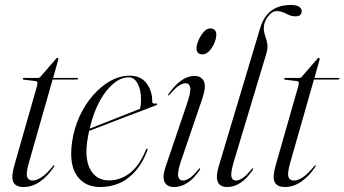

<svg xmlns="http://www.w3.org/2000/svg" viewBox="-20 -742 1381 770"><path d="M121.5 -417 75 -422.5Q71.5 -423 71.5 -426Q71.5 -429.5 76 -429.5H131Q138.5 -429.5 142 -434L204.5 -506Q207.5 -510 210.5 -510Q214 -510 214 -506.5Q214 -503.5 212 -497L193 -429.5H289Q293 -429.5 293 -427Q293 -423 286 -423H191L96 -90Q83.5 -46 89 -32Q94.5 -18 110.5 -18Q145.5 -18 192 -75.5Q195 -80 197 -79Q199.5 -77.5 196 -72Q172 -36 140.8 -14Q109.5 8 75 8Q43.5 8 33.8 -11.2Q24 -30.5 37 -77L128 -395.5Q131 -407 130 -411.5Q129 -416 121.5 -417Z M571 -139Q545.5 -69.5 497.2 -30.8Q449 8 381 8Q320 8 288.2 -37.8Q256.5 -83.5 269 -172Q276.5 -226 298.5 -274.2Q320.5 -322.5 352.8 -359.5Q385 -396.5 423 -417.5Q461 -438.5 500.5 -438.5Q545 -438.5 568 -407.5Q591 -376.5 590.5 -335Q590.5 -324 604 -327Q609 -328 610 -325Q611 -322 606.5 -320Q602.5 -318.5 581 -310.2Q559.5 -302 527.8 -290Q496 -278 460.8 -264.5Q425.5 -251 392.8 -238.2Q360 -225.5 337.5 -217Q333 -197.5 330 -177Q319 -100 344 -59.2Q369 -18.5 417 -18.5Q463 -18.5 501.2 -48.2Q539.5 -78 565 -141Q567 -146 570 -146Q573.5 -145.5 571 -139ZM496.5 -432Q450 -432 406 -376.5Q362 -321 339.5 -226Q361 -234.5 390.2 -246Q419.5 -257.5 449.2 -269.2Q479 -281 503.8 -290.8Q528.5 -300.5 541 -305.5Q545.5 -318.5 545.5 -344Q545.5 -381.5 532 -406.8Q518.5 -432 496.5 -432Z M792 -524Q768 -524 768 -548Q768 -561.5 776 -580.2Q784 -599 796.5 -613.5Q809 -628 822.5 -628Q836.5 -628 842 -620.8Q847.5 -613.5 847.5 -604Q847.5 -587.5 839.5 -569Q831.5 -550.5 819 -537.2Q806.5 -524 792 -524ZM706 -96.5Q690.5 -50.5 694.8 -34.2Q699 -18 713.5 -18Q725 -18 739.8 -27.2Q754.5 -36.5 776.5 -63.5Q780 -68 782 -67Q784 -65.5 781 -60Q735 8 678 8Q650 8 640 -12Q630 -32 644.5 -74.5L727.5 -319Q746 -372 743 -390Q740 -408 723.5 -408Q713 -408 698 -398.8Q683 -389.5 660 -362Q657 -358 654.5 -359.5Q653 -360.5 655.5 -364.5Q706.5 -437.5 759.5 -437.5Q786.5 -437.5 797.2 -416.8Q808 -396 791.5 -347Z M1147 -722Q1170 -722 1180 -714.8Q1190 -707.5 1190 -697.5Q1190 -676.5 1164.5 -676.5Q1147 -676.5 1127.8 -687Q1108.5 -697.5 1089.5 -697.5Q1071 -697.5 1054.5 -675.5Q1038 -653.5 1038 -629.5Q1038 -614 1043.2 -599.2Q1048.5 -584.5 1051.8 -567.2Q1055 -550 1048 -526.5L918.5 -96.5Q904.5 -49.5 908 -33.8Q911.5 -18 926 -18Q937.5 -18 952.2 -27.2Q967 -36.5 989 -63.5Q992 -68 994.5 -67Q996.5 -65.5 993.5 -60Q947 8 891.5 8Q832.5 8 857 -74.5L1023.5 -630Q1037 -675 1067.2 -698.5Q1097.5 -722 1147 -722Z M1169.5 -417 1123 -422.5Q1119.5 -423 1119.5 -426Q1119.5 -429.5 1124 -429.5H1179Q1186.5 -429.5 1190 -434L1252.5 -506Q1255.5 -510 1258.5 -510Q1262 -510 1262 -506.5Q1262 -503.5 1260 -497L1241 -429.5H1337Q1341 -429.5 1341 -427Q1341 -423 1334 -423H1239L1144 -90Q1131.5 -46 1137 -32Q1142.5 -18 1158.5 -18Q1193.5 -18 1240 -75.5Q1243 -80 1245 -79Q1247.5 -77.5 1244 -72Q1220 -36 1188.8 -14Q1157.5 8 1123 8Q1091.5 8 1081.8 -11.2Q1072 -30.5 1085 -77L1176 -395.5Q1179 -407 1178 -411.5Q1177 -416 1169.5 -417Z"/></svg>

Font: Fraunces 144pt S000 Light
Style: Italic
Weight: 300
Italic angle: -16°
Version: Version 1.000; ttfautohint (v1.8.3)